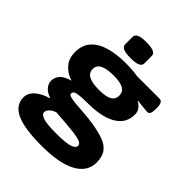

<svg xmlns="http://www.w3.org/2000/svg" viewBox="-254 -856 1208 1208"><g transform="rotate(45 350.0 -252.0)"><path d="M331 212Q175 212 104 178.5Q33 145 33 77Q33 37 67.5 7.5Q102 -22 153 -36L154 -40Q119 -51 100.5 -73Q82 -95 82 -119Q82 -151 103 -174.5Q124 -198 173 -211Q122 -227 91.5 -263Q61 -299 61 -353Q61 -418 97 -457Q133 -496 195.5 -513.5Q258 -531 336 -531Q364 -531 393 -529Q422 -527 442 -523H644Q674 -523 674 -473V-456Q674 -409 650 -409Q647 -409 628.5 -410.5Q610 -412 590 -414Q570 -416 561 -418L559 -414Q580 -404 593 -385.5Q606 -367 606 -344Q606 -288 573.5 -252.5Q541 -217 482.5 -200Q424 -183 347 -183Q294 -183 268.5 -179.5Q243 -176 235.5 -169Q228 -162 228 -151Q228 -141 248 -135.5Q268 -130 301 -127.5Q334 -125 374 -122Q414 -119 454 -113Q517 -103 560.5 -87.5Q604 -72 626.5 -41.5Q649 -11 649 42Q649 123 568 167.5Q487 212 331 212ZM336 -292Q396 -292 424 -307.5Q452 -323 452 -357Q452 -391 424 -406.5Q396 -422 336 -422Q277 -422 246 -406.5Q215 -391 215 -357Q215 -323 246 -307.5Q277 -292 336 -292ZM342 92Q424 92 458 81Q492 70 492 49Q492 33 470 24Q448 15 394.5 9Q341 3 246 -3Q220 6 205.5 20.5Q191 35 191 50Q191 71 224.5 81.5Q258 92 342 92ZM335 -574Q290 -574 270 -583.5Q250 -593 250 -611V-679Q250 -697 270 -706.5Q290 -716 335 -716Q379 -716 399.5 -706.5Q420 -697 420 -679V-611Q420 -593 399.5 -583.5Q379 -574 335 -574Z"/></g></svg>

Font: Asap Expanded ExtraBold
Style: Regular
Weight: 800
Width: 7
Designer: Pablo Cosgaya
Foundry: Omnibus-Type
Version: Version 3.001; ttfautohint (v1.8.4.7-5d5b)